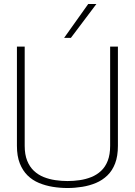

<svg xmlns="http://www.w3.org/2000/svg" viewBox="-20 -934 677 964"><path d="M65 -202V-700H104V-202Q104 -158 116.5 -127Q129 -96 150.5 -76Q172 -56 199.5 -45Q227 -34 258 -29.5Q289 -25 319 -25Q350 -25 380.5 -29.5Q411 -34 438.5 -45Q466 -56 487.5 -76Q509 -96 521 -127Q533 -158 533 -202V-700H572V-202Q572 -150 558 -113.5Q544 -77 519 -53Q494 -29 462 -15.5Q430 -2 393 4Q356 10 319 10Q281 10 244.5 4Q208 -2 175.5 -15.5Q143 -29 118.5 -53Q94 -77 79.5 -113.5Q65 -150 65 -202ZM302 -744 423 -914H464L336 -744Z"/></svg>

Font: Georama ExtraLight
Style: Regular
Weight: 250
Version: Version 1.001